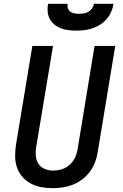

<svg xmlns="http://www.w3.org/2000/svg" viewBox="-20 -975 640 1003"><path d="M255 8Q224 8 194.5 2.5Q165 -3 139.5 -17Q114 -31 95.5 -53Q77 -75 68 -102.5Q59 -130 59 -161Q59 -192 64 -222L149 -735H257L169 -207Q165 -184 167 -161Q169 -138 180.5 -120Q192 -102 212.5 -93Q233 -84 256 -84Q271 -84 286 -86.5Q301 -89 315.5 -95.5Q330 -102 342 -112.5Q354 -123 363 -136Q372 -149 377 -163.5Q382 -178 385 -193L474 -735H582L490 -178Q486 -152 476 -126Q466 -100 449 -77.5Q432 -55 409 -37.5Q386 -20 360 -10Q334 0 307.5 4Q281 8 255 8ZM379 -815Q358 -815 337.5 -817.5Q317 -820 298.5 -827Q280 -834 264.5 -846.5Q249 -859 240 -876Q231 -893 229 -913.5Q227 -934 231 -955H333Q331 -943 335 -931.5Q339 -920 348 -913.5Q357 -907 369 -905Q381 -903 393 -903Q406 -903 418.5 -905Q431 -907 442 -913.5Q453 -920 461 -931.5Q469 -943 471 -955H573Q570 -934 561 -913.5Q552 -893 537.5 -876Q523 -859 503.5 -846.5Q484 -834 463 -827Q442 -820 421 -817.5Q400 -815 379 -815Z"/></svg>

Font: Iosevka Curly SmBdExObl
Style: Regular
Weight: 600
Width: 7
Italic angle: -9°
Monospace: yes
Designer: Belleve Invis
Foundry: Belleve Invis
Version: Version 11.1.0; ttfautohint (v1.8.3)